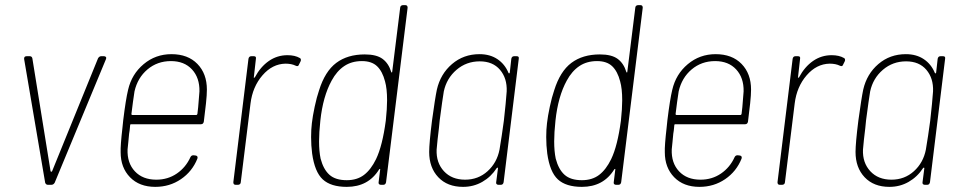

<svg xmlns="http://www.w3.org/2000/svg" viewBox="-20 -720 3744 748"><path d="M156 -8 74 -490V-492Q74 -501 84 -501H96Q104 -501 106 -493L177 -53Q178 -51 180 -51Q182 -51 183 -53L362 -493Q367 -501 374 -501H385Q390 -501 392.5 -498Q395 -495 393 -490L193 -8Q188 0 180 0H167Q159 0 156 -8Z M722 -108Q726 -116 735 -115L743 -114Q752 -112 749 -102Q729 -52 685 -22Q641 8 585 8Q523 8 486.5 -29.5Q450 -67 450 -127Q449 -153 457 -222L460 -251Q470 -333 479 -370Q493 -431 539.5 -470Q586 -509 648 -509Q712 -509 749 -471Q786 -433 786 -371Q786 -350 782.5 -317.5Q779 -285 774 -246Q772 -236 763 -236H491Q487 -236 487 -232Q485 -208 483 -199Q482 -183 480 -167.5Q478 -152 477 -138Q475 -85 505.5 -52.5Q536 -20 589 -20Q634 -20 669 -44Q704 -68 722 -108ZM504 -364 498 -323 492 -276Q492 -272 496 -272H744Q748 -272 749 -276L752 -302L757 -364Q758 -417 728 -449.5Q698 -482 646 -482Q593 -482 554.5 -449.5Q516 -417 504 -364Z M1148 -494Q1151 -493 1152 -489Q1153 -485 1151 -481L1145 -469Q1142 -459 1132 -464Q1116 -472 1092 -472Q1041 -471 1002.5 -426.5Q964 -382 956 -317L918 -10Q918 -6 915 -3Q912 0 907 0H898Q889 0 889 -10L948 -491Q950 -501 959 -501H969Q979 -501 977 -491L969 -420Q968 -417 969.5 -417Q971 -417 973 -419Q995 -460 1027.5 -482.5Q1060 -505 1100 -505Q1129 -505 1148 -494Z M1550 -700H1559Q1568 -700 1568 -690L1484 -10Q1482 0 1473 0H1464Q1459 0 1456.5 -3Q1454 -6 1455 -10L1461 -59Q1462 -62 1460.5 -62Q1459 -62 1457 -60Q1415 8 1331 8Q1269 8 1237.5 -21Q1206 -50 1196 -122Q1192 -153 1192 -186Q1192 -216 1195 -240Q1198 -267 1206 -304.5Q1214 -342 1223 -368Q1246 -442 1290 -475Q1334 -508 1401 -508Q1447 -508 1470.5 -490.5Q1494 -473 1504 -440Q1505 -437 1506.5 -437.5Q1508 -438 1508 -441L1539 -690Q1539 -694 1542 -697Q1545 -700 1550 -700ZM1483 -250Q1488 -297 1488 -329Q1488 -375 1480 -403Q1470 -442 1449 -462Q1428 -482 1390 -482Q1350 -482 1321 -462.5Q1292 -443 1272 -406Q1238 -344 1228 -250Q1223 -203 1223 -169Q1223 -131 1229 -102Q1240 -60 1263.5 -39Q1287 -18 1331 -18Q1371 -18 1398 -38.5Q1425 -59 1445 -100Q1470 -152 1483 -250Z M1983 -501H1993Q2003 -501 2001 -491L1942 -10Q1940 0 1931 0H1922Q1917 0 1914.5 -3Q1912 -6 1913 -10L1920 -64Q1920 -67 1918.5 -67Q1917 -67 1915 -65Q1893 -31 1859 -11.5Q1825 8 1784 8Q1723 8 1687.5 -29.5Q1652 -67 1652 -128Q1652 -162 1663 -250Q1675 -338 1682 -371Q1696 -432 1741 -470.5Q1786 -509 1848 -509Q1889 -509 1918 -489.5Q1947 -470 1961 -436Q1962 -434 1963.5 -434Q1965 -434 1966 -437L1972 -491Q1974 -501 1983 -501ZM1943 -250Q1951 -321 1954 -364Q1956 -415 1928 -448Q1900 -481 1849 -481Q1797 -481 1758.5 -448Q1720 -415 1709 -364Q1704 -335 1693 -251L1690 -221Q1684 -173 1681 -137Q1679 -86 1709.5 -53Q1740 -20 1792 -20Q1843 -20 1879.5 -53Q1916 -86 1926 -137Q1935 -190 1943 -250Z M2466 -700H2475Q2484 -700 2484 -690L2400 -10Q2398 0 2389 0H2380Q2375 0 2372.5 -3Q2370 -6 2371 -10L2377 -59Q2378 -62 2376.5 -62Q2375 -62 2373 -60Q2331 8 2247 8Q2185 8 2153.5 -21Q2122 -50 2112 -122Q2108 -153 2108 -186Q2108 -216 2111 -240Q2114 -267 2122 -304.5Q2130 -342 2139 -368Q2162 -442 2206 -475Q2250 -508 2317 -508Q2363 -508 2386.5 -490.5Q2410 -473 2420 -440Q2421 -437 2422.5 -437.5Q2424 -438 2424 -441L2455 -690Q2455 -694 2458 -697Q2461 -700 2466 -700ZM2399 -250Q2404 -297 2404 -329Q2404 -375 2396 -403Q2386 -442 2365 -462Q2344 -482 2306 -482Q2266 -482 2237 -462.5Q2208 -443 2188 -406Q2154 -344 2144 -250Q2139 -203 2139 -169Q2139 -131 2145 -102Q2156 -60 2179.5 -39Q2203 -18 2247 -18Q2287 -18 2314 -38.5Q2341 -59 2361 -100Q2386 -152 2399 -250Z M2842 -108Q2846 -116 2855 -115L2863 -114Q2872 -112 2869 -102Q2849 -52 2805 -22Q2761 8 2705 8Q2643 8 2606.5 -29.5Q2570 -67 2570 -127Q2569 -153 2577 -222L2580 -251Q2590 -333 2599 -370Q2613 -431 2659.5 -470Q2706 -509 2768 -509Q2832 -509 2869 -471Q2906 -433 2906 -371Q2906 -350 2902.5 -317.5Q2899 -285 2894 -246Q2892 -236 2883 -236H2611Q2607 -236 2607 -232Q2605 -208 2603 -199Q2602 -183 2600 -167.5Q2598 -152 2597 -138Q2595 -85 2625.5 -52.5Q2656 -20 2709 -20Q2754 -20 2789 -44Q2824 -68 2842 -108ZM2624 -364 2618 -323 2612 -276Q2612 -272 2616 -272H2864Q2868 -272 2869 -276L2872 -302L2877 -364Q2878 -417 2848 -449.5Q2818 -482 2766 -482Q2713 -482 2674.5 -449.5Q2636 -417 2624 -364Z M3268 -494Q3271 -493 3272 -489Q3273 -485 3271 -481L3265 -469Q3262 -459 3252 -464Q3236 -472 3212 -472Q3161 -471 3122.5 -426.5Q3084 -382 3076 -317L3038 -10Q3038 -6 3035 -3Q3032 0 3027 0H3018Q3009 0 3009 -10L3068 -491Q3070 -501 3079 -501H3089Q3099 -501 3097 -491L3089 -420Q3088 -417 3089.5 -417Q3091 -417 3093 -419Q3115 -460 3147.5 -482.5Q3180 -505 3220 -505Q3249 -505 3268 -494Z M3644 -501H3654Q3664 -501 3662 -491L3603 -10Q3601 0 3592 0H3583Q3578 0 3575.5 -3Q3573 -6 3574 -10L3581 -64Q3581 -67 3579.5 -67Q3578 -67 3576 -65Q3554 -31 3520 -11.5Q3486 8 3445 8Q3384 8 3348.5 -29.5Q3313 -67 3313 -128Q3313 -162 3324 -250Q3336 -338 3343 -371Q3357 -432 3402 -470.5Q3447 -509 3509 -509Q3550 -509 3579 -489.5Q3608 -470 3622 -436Q3623 -434 3624.5 -434Q3626 -434 3627 -437L3633 -491Q3635 -501 3644 -501ZM3604 -250Q3612 -321 3615 -364Q3617 -415 3589 -448Q3561 -481 3510 -481Q3458 -481 3419.5 -448Q3381 -415 3370 -364Q3365 -335 3354 -251L3351 -221Q3345 -173 3342 -137Q3340 -86 3370.5 -53Q3401 -20 3453 -20Q3504 -20 3540.5 -53Q3577 -86 3587 -137Q3596 -190 3604 -250Z"/></svg>

Font: Barlow Semi Condensed Thin
Style: Italic
Weight: 250
Width: 4
Italic angle: -7°
Designer: Jeremy Tribby
Foundry: Tribby Type
Version: Version 1.408